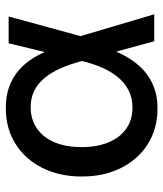

<svg xmlns="http://www.w3.org/2000/svg" viewBox="32 -606 584 689"><g transform="rotate(-90 324.5 -261.0)"><path d="M280.3 11.7Q207.5 11.7 152.3 -23.2Q97.2 -58.1 66.7 -119.4Q36.1 -180.7 36.1 -259.8Q36.1 -339.8 66.9 -401.4Q97.7 -462.9 153.1 -497.8Q208.5 -532.7 282.2 -532.7Q324.7 -532.7 358.4 -520.5Q392.1 -508.3 417.7 -485.8Q443.4 -463.4 462.4 -432.4Q481.4 -401.4 493.7 -363.8H524.4L539.1 -267.1L618.2 0H521.5L449.7 -262.7Q438.5 -304.2 423.6 -337.6Q408.7 -371.1 388.9 -394.5Q369.1 -418 343.5 -430.7Q317.9 -443.4 285.2 -443.4Q240.7 -443.4 208.3 -420.9Q175.8 -398.4 158.7 -357.4Q141.6 -316.4 141.6 -260.3Q141.6 -205.1 158.7 -164.1Q175.8 -123 207.5 -100.6Q239.3 -78.1 283.7 -78.1Q316.9 -78.1 343.8 -91.3Q370.6 -104.5 391.1 -128.7Q411.6 -152.8 426.3 -186Q440.9 -219.2 450.7 -259.8L514.2 -522.5H610.4L538.6 -259.8L523.9 -160.2H494.1Q480 -122.6 460.9 -91.3Q441.9 -60.1 416 -36.9Q390.1 -13.7 356.7 -1Q323.2 11.7 280.3 11.7Z"/></g></svg>

Font: Inter 28pt Medium
Style: Regular
Weight: 500
Designer: Rasmus Andersson
Foundry: rsms
Version: Version 4.001;git-66647c0bb